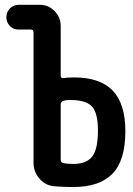

<svg xmlns="http://www.w3.org/2000/svg" viewBox="-20 -750 540 780"><path d="M226.6 -326.2V-100.6Q226.6 -88.9 239.3 -86.9Q256.8 -84 277.3 -84Q331.1 -84 354.5 -113.8Q377.9 -143.6 377.9 -220.7Q377.9 -291 353.5 -317.4Q329.1 -343.8 264.6 -343.8Q250 -343.8 238.3 -340.8Q226.6 -336.9 226.6 -326.2ZM55.7 -629.9Q34.2 -629.9 20 -644.5Q5.9 -659.2 5.9 -680.2Q5.9 -701.2 20.5 -715.8Q35.2 -730.5 55.7 -730.5H141.6Q176.8 -730.5 201.7 -705.1Q226.6 -679.7 226.6 -644.5V-441.4Q226.6 -431.6 239.3 -432.6Q252 -435.5 280.3 -435.5Q386.7 -435.5 438 -381.8Q489.3 -328.1 489.3 -216.8Q489.3 -98.6 437 -44.4Q384.8 9.8 276.4 9.8Q240.2 9.8 201.2 6.8Q165 3.9 140.6 -23.9Q116.2 -51.8 116.2 -88.9V-619.1Q116.2 -629.9 105.5 -629.9Z"/></svg>

Font: Rounded-X Mgen+ 1m medium
Style: Regular
Weight: 500
Designer: [Source Han Sans]
Ryoko NISHIZUKA  (kana & ideographs); Paul D. Hunt (Latin, Greek & Cyrillic); Wenlong ZHANG  (bopomofo
Version: Version 1.059.20150602